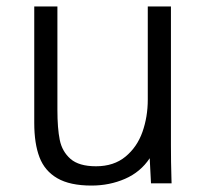

<svg xmlns="http://www.w3.org/2000/svg" viewBox="-20 -570 640 597"><path d="M86.5 -188V-550H158.5V-228Q158.5 -171 165.8 -135Q173 -99 199.2 -76Q225.5 -53 278.5 -53Q334 -53 370.2 -83Q406.5 -113 423 -160Q439.5 -207 439.5 -260V-550H511.5V-119Q511.5 -65.5 513 -18L513.5 0H449.5L445.5 -78Q417 -35 368.8 -14Q320.5 7 264.5 7Q197.5 7 158.2 -15.8Q119 -38.5 102.8 -81Q86.5 -123.5 86.5 -188Z"/></svg>

Font: JuliaMono Light
Style: Regular
Weight: 300
Monospace: yes
Designer: cormullion
Foundry: corm
Version: Version 0.054; ttfautohint (v1.8.4)